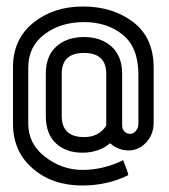

<svg xmlns="http://www.w3.org/2000/svg" viewBox="-20 -550 521 591"><path d="M453 -341V-173Q453 -136 430 -111.5Q407 -87 375.5 -87Q344 -87 319 -109Q284 -80 233.5 -80Q183 -80 152 -109Q121 -138 121 -193V-323Q121 -378 153.5 -407Q186 -436 238.5 -436Q291 -436 323.5 -406.5Q356 -377 356 -323V-163Q356 -153 363 -145.5Q370 -138 380.5 -138Q391 -138 398.5 -147.5Q406 -157 406 -167V-320Q406 -404 358 -443Q310 -482 238.5 -482Q167 -482 117 -444.5Q67 -407 67 -342V-170Q67 -107 118 -68Q170 -27 234 -27Q298 -27 359 -57Q373 -23 375 -11Q311 21 233 21Q141 21 80.5 -31.5Q20 -84 20 -169V-343Q20 -429 82 -479.5Q144 -530 235.5 -530Q327 -530 390 -482Q453 -434 453 -341ZM307 -323Q307 -387 238.5 -387Q170 -387 170 -323V-193Q170 -128 239 -128Q284 -128 307 -163Z"/></svg>

Font: Text Me One
Style: Regular
Weight: 400
Designer: Julia Petretta
Foundry: Julia Petretta
Version: Version 1.003